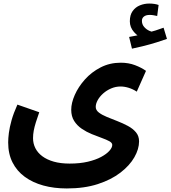

<svg xmlns="http://www.w3.org/2000/svg" viewBox="-20 -830 960 1081"><path d="M26 -28Q26 -51 30 -82Q34 -113 45 -152.5Q56 -192 78 -241L201 -198Q190 -167 182 -141.5Q174 -116 170 -94.5Q166 -73 166 -52Q166 -22 179 4Q192 30 218 49.5Q244 69 282.5 80Q321 91 372 91Q430 91 474.5 80.5Q519 70 549.5 53.5Q580 37 596 19Q612 1 612 -14Q612 -26 595.5 -35Q579 -44 552.5 -53.5Q526 -63 496.5 -75Q467 -87 440.5 -105Q414 -123 397.5 -149Q381 -175 381 -212Q381 -250 401 -295.5Q421 -341 458 -382.5Q495 -424 546.5 -450.5Q598 -477 660 -477Q704 -477 740.5 -463Q777 -449 802 -431L750 -314Q729 -328 705 -335.5Q681 -343 659 -343Q631 -343 605.5 -332Q580 -321 560.5 -303.5Q541 -286 530 -266Q519 -246 519 -228Q519 -210 536.5 -196.5Q554 -183 582 -171.5Q610 -160 641 -148Q672 -136 700 -121Q728 -106 745.5 -85Q763 -64 763 -34Q763 9 736.5 55.5Q710 102 658 142Q606 182 530.5 206.5Q455 231 356 231Q284 231 224 214.5Q164 198 119.5 165.5Q75 133 50.5 84.5Q26 36 26 -28ZM723 -556 707 -622Q742 -628 759.5 -632Q777 -636 797 -641L784 -614Q758 -623 734.5 -649.5Q711 -676 711 -710Q711 -746 727 -768Q743 -790 768 -800Q793 -810 820 -810Q835 -810 848.5 -808Q862 -806 873 -802L865 -740Q855 -742 845 -744Q835 -746 823 -746Q802 -746 790.5 -737Q779 -728 779 -713Q779 -693 791.5 -678.5Q804 -664 821 -656.5Q838 -649 849 -648L805 -644Q832 -651 856 -658.5Q880 -666 901 -674L920 -611Q895 -602 861.5 -591.5Q828 -581 792.5 -572Q757 -563 723 -556Z"/></svg>

Font: Noto Sans
Style: Bold
Weight: 700
Designer: Monotype Design Team
Foundry: Monotype Imaging Inc.
Version: Version 2.000;GOOG;noto-source:20170915:90ef993387c0; ttfaut